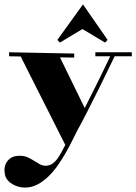

<svg xmlns="http://www.w3.org/2000/svg" viewBox="-36 -638 613 864"><path d="M393.1 -402.8H557.1V-384.8H480Q399.9 -218.8 356.4 -134.8Q331.1 -85.4 312 -50.8Q301.3 -30.3 288.1 -3.4Q274.9 23.4 258.5 52Q242.2 80.6 222.7 108.2Q203.1 135.7 180.4 157.5Q157.7 179.2 131.6 192.6Q105.5 206.1 76.2 206.1Q59.6 206.1 45.4 201.7Q31.2 197.3 20 190.7Q8.8 184.1 1.2 175.8Q-6.3 167.5 -9.8 160.2Q-15.1 147.9 -15.9 130.9Q-16.6 113.8 -9.8 98.6Q-2.9 83.5 12.5 73Q27.8 62.5 55.2 63Q74.7 63.5 89.4 70.3Q104 77.1 116.7 85.2Q129.4 93.3 141.8 100.3Q154.3 107.4 168.9 107.9Q186.5 107.9 199.7 98.6Q212.9 89.4 223.1 75.2Q233.4 61 241.7 44.7Q250 28.3 257.8 14.2L57.1 -383.8L4.9 -384.8V-402.8L297.9 -397V-378.9L233.9 -379.9L345.2 -151.9Q366.2 -193.4 394.8 -250.5Q423.3 -307.6 460 -384.8H393.1ZM337.4 -618.2 448.2 -458.5 437 -446.3 335 -507.3 233.4 -446.3 222.2 -458.5Z"/></svg>

Font: Purple Purse
Style: Regular
Weight: 400
Designer: Astigmatic (AOETI)
Foundry: Astigmatic (AOETI)
Version: Version 1.000